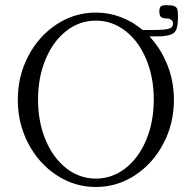

<svg xmlns="http://www.w3.org/2000/svg" viewBox="-20 -726 743 759"><path d="M50.3 -331.5Q50.3 -425.3 91.8 -504.4Q133.3 -583.5 204.1 -629.9Q274.9 -676.3 358.9 -676.3Q410.2 -676.3 457.3 -658.4Q504.4 -640.6 543.9 -607.4H585.4Q627.9 -607.4 646 -612.1Q664.1 -616.7 664.1 -633.8Q664.1 -641.6 657 -647.2Q649.9 -652.8 641.6 -652.8Q621.6 -652.8 615.7 -659.7Q609.9 -666.5 609.9 -681.6Q609.9 -696.8 616.7 -701.2Q623.5 -705.6 636.2 -705.6Q658.2 -705.6 668 -702.1Q677.7 -698.7 680.7 -689.9Q683.6 -681.2 683.6 -662.1Q683.6 -629.4 678.5 -613.5Q673.3 -597.7 659.7 -591.1Q646 -584.5 616.2 -582.5Q607.9 -582 584.5 -582H570.8Q616.2 -533.7 641.8 -469Q667.5 -404.3 667.5 -331.5Q667.5 -237.8 626 -158.7Q584.5 -79.6 513.7 -33.2Q442.9 13.2 358.9 13.2Q274.9 13.2 204.1 -33.2Q133.3 -79.6 91.8 -158.7Q50.3 -237.8 50.3 -331.5ZM358.9 -20Q423.3 -20 475.8 -60.8Q528.3 -101.6 558.1 -173.1Q587.9 -244.6 587.9 -332.5Q587.9 -420.4 558.1 -491.7Q528.3 -563 475.8 -603.8Q423.3 -644.5 358.9 -644.5Q294.4 -644.5 242.2 -603.8Q189.9 -563 160.2 -491.7Q130.4 -420.4 130.4 -332.5Q130.4 -244.1 160.2 -172.9Q189.9 -101.6 242.2 -60.8Q294.4 -20 358.9 -20Z"/></svg>

Font: JuniusX Light
Style: Regular
Weight: 300
Designer: Peter S. Baker
Foundry: Briery Creek Software
Version: Version 1.008